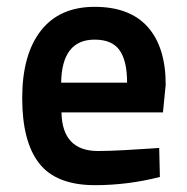

<svg xmlns="http://www.w3.org/2000/svg" viewBox="-20 -531 547 562"><path d="M267 -89Q299 -89 343.5 -91.5Q388 -94 417 -96L446 -98L448 -13Q354 11 258 11Q145 11 95 -52.5Q45 -116 45 -244Q45 -371 99.5 -441Q154 -511 257 -511Q360 -511 412.5 -452Q465 -393 465 -283L457 -202H160Q162 -89 267 -89ZM159 -289H352Q352 -353 330 -384Q308 -415 257 -415Q161 -415 159 -289Z"/></svg>

Font: TypoPRO Titillium Maps
Style: 800 wt
Weight: 800
Designer: Campivisivi
Foundry: Accademia di Belle Arti di Urbino and students of MA course of Visual design
Version: Version 001.001